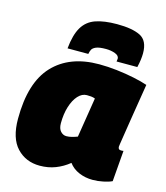

<svg xmlns="http://www.w3.org/2000/svg" viewBox="-116 -867 832 965"><g transform="rotate(15 300.0 -384.0)"><path d="M456 10Q418 10 385 -4Q352 -18 332 -45Q300 -19 262.5 -4.5Q225 10 181 10Q108 10 61.5 -39.5Q15 -89 15 -190Q15 -379 100.5 -469.5Q186 -560 339 -560Q384 -560 431.5 -554.5Q479 -549 522 -540Q565 -531 594 -521Q576 -410 565.5 -344.5Q555 -279 550 -246Q545 -213 543 -201Q541 -189 541 -186Q541 -170 555 -170Q558 -170 562 -170Q566 -170 569 -171L556 -10Q540 -2 511.5 4Q483 10 456 10ZM329 -181 362 -388Q352 -392 341 -393Q330 -394 319 -394Q294 -394 273.5 -371.5Q253 -349 241 -310.5Q229 -272 229 -224Q229 -196 242 -182Q255 -168 272 -168Q286 -168 301 -172Q316 -176 329 -181ZM374 -778Q453 -778 495 -757Q537 -736 537 -670Q537 -638 527 -596H419Q421 -606 421 -611Q421 -627 399.5 -635Q378 -643 352 -643Q317 -643 300.5 -636Q284 -629 279 -618.5Q274 -608 272 -596H164Q171 -668 194.5 -707.5Q218 -747 262 -762.5Q306 -778 374 -778Z"/></g></svg>

Font: Georama Black
Style: Italic
Weight: 900
Italic angle: -9°
Designer: Jean-Baptiste Levee
Foundry: Production Type
Version: Version 1.000